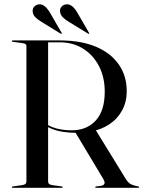

<svg xmlns="http://www.w3.org/2000/svg" viewBox="-20 -892 681 912"><path d="M582 -458.5Q582 -408 560 -367.5Q538 -327 498.5 -301Q459 -275 404.5 -265.5Q395.5 -264 386 -262.8Q376.5 -261.5 366.5 -261.2Q356.5 -261 346 -261Q310.5 -261 280.8 -265.5Q251 -270 227.2 -279.5Q203.5 -289 185 -304L189 -311Q207 -296.5 228.5 -288.2Q250 -280 273.5 -276.5Q297 -273 320.5 -273Q392 -273 434.8 -319.5Q477.5 -366 477.5 -457Q477.5 -525 450.2 -577.8Q423 -630.5 374.8 -660.8Q326.5 -691 264 -691H208.5V-31Q208.5 -22.5 212.8 -18.8Q217 -15 226 -13L273 -6.5Q275.5 -6 276.8 -5.2Q278 -4.5 278 -3Q278 0 273.5 0H40.5Q38.5 0 37.2 -1Q36 -2 36 -3Q36 -6 41 -6.5L87.5 -13Q97 -15 101.2 -18.8Q105.5 -22.5 105.5 -31V-673.5Q105.5 -679.5 101.2 -682.5Q97 -685.5 87.5 -687L41 -693.5Q36 -694 36 -697Q36 -698.5 37.2 -699.2Q38.5 -700 40.5 -700H263.5Q365 -700 435.8 -670Q506.5 -640 544.2 -585.8Q582 -531.5 582 -458.5ZM335 -268 431.5 -279.5 578 -41Q590.5 -21.5 604.8 -15.5Q619 -9.5 636 -6.5Q638.5 -6 639.8 -5.2Q641 -4.5 641 -3Q641 -2 640 -1Q639 0 636.5 0H436.5Q432 0 432 -3Q432 -4.5 433.2 -5Q434.5 -5.5 437.5 -6.5L463 -10Q474.5 -13 476.5 -20.8Q478.5 -28.5 470 -43ZM219 -829 272 -737.5Q273.5 -736 273.8 -734.5Q274 -733 273 -732Q272 -731 270.8 -731.2Q269.5 -731.5 267.5 -732.5L177.5 -788Q161 -797.5 148.5 -809.5Q136 -821.5 135 -839Q134.5 -852 143.5 -861.2Q152.5 -870.5 166 -871.5Q180.5 -872.5 193.8 -861.2Q207 -850 219 -829ZM349 -829 402 -737.5Q403.5 -735.5 403.8 -734.2Q404 -733 403.5 -732Q402.5 -731 401 -731.2Q399.5 -731.5 398 -732.5L307.5 -788Q291 -797.5 278.8 -809.5Q266.5 -821.5 265 -839Q264.5 -852 273.2 -861.2Q282 -870.5 296 -871.5Q311 -872.5 324.2 -861.2Q337.5 -850 349 -829Z"/></svg>

Font: Fraunces 120pt
Style: Regular
Weight: 400
Version: Version 1.000;[b76b70a41]